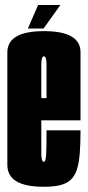

<svg xmlns="http://www.w3.org/2000/svg" viewBox="-20 -728 346 753"><path d="M151.4 4.5Q8.8 4.5 8.8 -81.2Q8.8 -167 8.8 -298.8Q8.8 -439.1 8.8 -522.5Q8.8 -605.9 152.2 -605.9Q295.8 -605.9 295.8 -523.1Q295.8 -440.4 295.8 -302.5Q295.8 -278 295.8 -256.2H130.5V-343.1H171L162.5 -331.2Q162.5 -442.4 162.5 -474.8Q162.5 -507.1 152.2 -507.1Q142 -507.1 142 -474.8Q142 -442.4 142 -302.8Q142 -165.2 142 -129.4Q142 -93.5 151.4 -93.5ZM151.4 -93.5Q155.4 -93.5 157.6 -99.7Q159.9 -105.9 160.9 -120.1Q161.9 -134.2 162.2 -158.1Q162.5 -182 162.5 -216.9H295.8Q295.8 -164.4 292.8 -126.6Q289.9 -88.9 281.6 -63.4Q273.4 -38 257.6 -23.1Q241.8 -8.1 215.7 -1.8Q189.6 4.5 151.4 4.5L144.2 -40.2ZM89.2 -616 129.5 -708.5H216.8L150.8 -616Z"/></svg>

Font: Anybody UltraCondensed Thin
Style: Regular
Weight: 100
Width: 1
Designer: Tyler Finck
Foundry: Etcetera Type Company
Version: Version 1.110